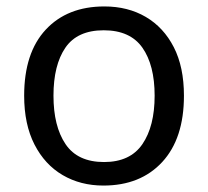

<svg xmlns="http://www.w3.org/2000/svg" viewBox="-20 -566 645 596"><path d="M551 -269Q551 -136 483.5 -63Q416 10 301 10Q230 10 174.5 -22.5Q119 -55 87 -117.5Q55 -180 55 -269Q55 -402 122 -474Q189 -546 304 -546Q377 -546 432.5 -513.5Q488 -481 519.5 -419.5Q551 -358 551 -269ZM146 -269Q146 -174 183.5 -118.5Q221 -63 303 -63Q384 -63 422 -118.5Q460 -174 460 -269Q460 -364 422 -418Q384 -472 302 -472Q220 -472 183 -418Q146 -364 146 -269Z"/></svg>

Font: Noto Sans Yi
Style: Regular
Weight: 400
Designer: Monotype Design Team
Foundry: Monotype Imaging Inc.
Version: Version 2.002; ttfautohint (v1.8.4.7-5d5b)